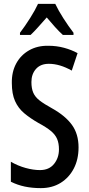

<svg xmlns="http://www.w3.org/2000/svg" viewBox="-20 -960 460 990"><path d="M385 -200Q385 -138 360.5 -91Q336 -44 292.5 -17Q249 10 190 10Q146 10 108 2Q70 -6 36 -23V-126Q72 -105 112 -94Q152 -83 186 -83Q233 -83 258.5 -114.5Q284 -146 284 -190Q284 -221 274.5 -243.5Q265 -266 242 -285Q219 -304 178 -326Q136 -350 105 -376Q74 -402 57.5 -439Q41 -476 41 -532Q40 -589 63.5 -632.5Q87 -676 130 -700.5Q173 -725 229 -724Q272 -724 310.5 -713.5Q349 -703 380 -686L350 -596Q288 -631 232 -631Q189 -631 165.5 -604.5Q142 -578 142 -537Q142 -504 151.5 -482Q161 -460 184 -442Q207 -424 249 -401Q317 -363 351 -316Q385 -269 385 -200ZM265 -940Q281 -906 307 -865.5Q333 -825 359 -791V-780H304Q284 -798 263.5 -821Q243 -844 221 -870Q198 -844 176.5 -820Q155 -796 138 -780H83V-791Q109 -825 135.5 -867Q162 -909 176 -940Z"/></svg>

Font: Noto Sans ExtraCondensed Medium
Style: Regular
Weight: 500
Width: 2
Designer: Monotype Design Team
Foundry: Monotype Imaging Inc.
Version: Version 2.013; ttfautohint (v1.8.4.7-5d5b)